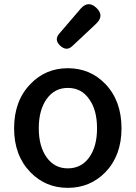

<svg xmlns="http://www.w3.org/2000/svg" viewBox="-20 -893 654 926"><path d="M307 13Q200 13 127 -62Q48 -143 48 -274Q48 -407 127 -488Q200 -564 307 -564Q415 -564 488 -488Q566 -407 566 -274Q566 -143 488 -62Q414 13 307 13ZM307 -81Q372 -81 410 -133.5Q448 -186 448 -274Q448 -363 410 -415Q373 -469 307 -469Q243 -469 205 -415.5Q167 -362 167 -274.5Q167 -187 205 -134Q243 -81 307 -81ZM270 -673Q240 -701 266 -731L368 -850Q405 -893 445 -855Q485 -817 443 -778L392 -730L329 -671Q301 -644 270 -673Z"/></svg>

Font: GenSenRounded TW M
Style: Regular
Weight: 500
Version: Version 1.501;PS 1;hotconv 16.6.51;makeotf.lib2.5.65220